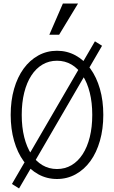

<svg xmlns="http://www.w3.org/2000/svg" viewBox="-20 -995 640 1078"><path d="M300 10Q357 10 405 -16.5Q453 -43 487.5 -90.5Q522 -138 541 -204.5Q560 -271 560 -350Q560 -430 541 -496Q522 -562 487.5 -609.5Q453 -657 405 -683.5Q357 -710 300 -710Q243 -710 195 -683.5Q147 -657 112.5 -609.5Q78 -562 59 -496Q40 -430 40 -350Q40 -271 59 -204.5Q78 -138 112.5 -90.5Q147 -43 195 -16.5Q243 10 300 10ZM300 -46Q255 -46 218.5 -67.5Q182 -89 156 -129Q130 -169 116 -225Q102 -281 102 -350Q102 -419 116 -475Q130 -531 156 -571Q182 -611 218.5 -632.5Q255 -654 300 -654Q345 -654 381.5 -632.5Q418 -611 444 -571Q470 -531 484 -475Q498 -419 498 -350Q498 -281 484 -225Q470 -169 444 -129Q418 -89 381.5 -67.5Q345 -46 300 -46ZM47 38 87 63 171 -81 553 -738 513 -763ZM418 -975H333L257 -800H312Z"/></svg>

Font: CommitMonoV142 ExtLt
Style: Regular
Weight: 200
Monospace: yes
Designer: Eigil Nikolajsen
Foundry: Eigil Nikolajsen
Version: Version 1.142